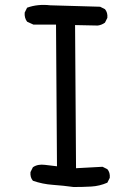

<svg xmlns="http://www.w3.org/2000/svg" viewBox="-20 -750 540 778"><path d="M278.3 7.8Q236.3 2 194.3 -1Q152.3 -3.9 113.3 -17.6Q101.6 -31.2 103.5 -52.7L113.3 -72.3Q132.8 -85.9 162.1 -82L210.9 -76.2L207 -650.4H115.2L89.8 -662.1Q78.1 -677.7 80.1 -699.2L89.8 -718.8Q132.8 -734.4 183.6 -728.5L385.7 -722.7L405.3 -712.9Q417 -699.2 415 -677.7L405.3 -658.2Q391.6 -648.4 376 -646.5L284.2 -648.4L288.1 -68.4L395.5 -74.2L415 -64.5Q426.8 -50.8 424.8 -29.3L415 -9.8Q383.8 3.9 349.6 5.9Q315.4 7.8 278.3 7.8Z"/></svg>

Font: NaikaiFont
Style: Regular-Lite
Weight: 400
Version: Version 1.67